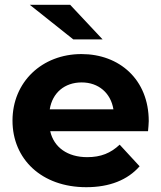

<svg xmlns="http://www.w3.org/2000/svg" viewBox="-20 -771 671 799"><path d="M407 -607 272 -751H104L285 -607ZM599 -267C599 -440 477 -546 319 -546C155 -546 32 -430 32 -269C32 -109 153 8 339 8C436 8 511 -22 561 -79L478 -169C441 -134 400 -117 343 -117C261 -117 204 -158 189 -225H596C597 -238 599 -255 599 -267ZM320 -428C390 -428 441 -384 452 -316H187C198 -385 249 -428 320 -428Z"/></svg>

Font: AWKNG-Font
Style: Bold
Weight: 700
Designer: Awakening Church
Foundry: Awakening Church
Version: Version 1.700;PS 001.700;hotconv 1.0.88;makeotf.lib2.5.64775